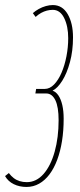

<svg xmlns="http://www.w3.org/2000/svg" viewBox="-46 -730 316 760"><path d="M-26 -33 -11 -45Q-2 -33 8.5 -25Q19 -17 32 -13Q45 -9 60 -9Q98 -9 126.5 -41.5Q155 -74 170.5 -130Q186 -186 186 -254Q186 -307 173 -333.5Q160 -360 137 -360H94L97 -378H131Q151 -378 168 -395.5Q185 -413 197.5 -442Q210 -471 217 -507Q224 -543 224 -579Q224 -626 208 -658.5Q192 -691 163 -691Q151 -691 139.5 -688Q128 -685 117 -679Q106 -673 95 -663L84 -678Q94 -687 107.5 -694.5Q121 -702 135.5 -706Q150 -710 163 -710Q201 -710 222 -674Q243 -638 243 -582Q243 -529 231 -484.5Q219 -440 200.5 -410.5Q182 -381 162 -371Q175 -367 185 -352.5Q195 -338 200.5 -314.5Q206 -291 206 -260Q206 -213 199.5 -172Q193 -131 180.5 -97.5Q168 -64 150 -40Q132 -16 109 -3Q86 10 59 10Q31 10 8.5 -1Q-14 -12 -26 -33Z"/></svg>

Font: Georama
Style: Italic
Weight: 400
Width: 2
Italic angle: -9°
Designer: Jean-Baptiste Levee
Foundry: Production Type
Version: Version 1.000